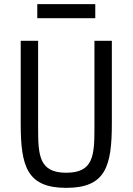

<svg xmlns="http://www.w3.org/2000/svg" viewBox="-20 -895 640 927"><path d="M80 -698V-299C80 -92 110 12 300 12C490 12 520 -92 520 -299V-698H436V-279C436 -144 431 -61 300 -61C169 -61 164 -144 164 -279V-698ZM160 -807H440V-875H160Z"/></svg>

Font: IBM Mono
Style: Regular
Weight: 400
Monospace: yes
Designer: Mike Abbink, Paul van der Laan, Pieter van Rosmalen
Foundry: Bold Monday
Version: Version 2.3